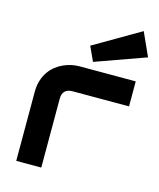

<svg xmlns="http://www.w3.org/2000/svg" viewBox="-116 -858 780 941"><g transform="rotate(15 274.5 -388.0)"><path d="M521.5 -400.9H235.8Q210 -400.9 196.8 -387.9Q183.6 -375 183.6 -350.1V0H56.6V-350.1Q56.6 -382.8 64.9 -408.7Q73.2 -434.6 87.2 -454.3Q101.1 -474.1 119.1 -488Q137.2 -502 157 -510.7Q176.8 -519.5 197 -523.7Q217.3 -527.8 234.9 -527.8H521.5ZM549.3 -657.2 294.4 -565.9 260.7 -639.2 495.6 -775.9Z"/></g></svg>

Font: Audiowide
Style: Regular
Weight: 400
Version: Version 1.003